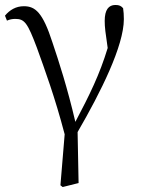

<svg xmlns="http://www.w3.org/2000/svg" viewBox="-20 -546 572 772"><path d="M223 199 232 206 296 190 292 -15C386 -177 478 -362 478 -469C478 -486 477 -499 475 -513C467 -522 460 -526 444 -526C417 -526 401 -507 401 -462C401 -437 404 -414 413 -353C380 -245 341 -166 283 -56C251 -193 217 -298 191 -375C152 -496 122 -521 76 -521C44 -521 19 -506 0 -483L8 -463C19 -468 30 -470 42 -470C79 -470 91 -453 128 -355C160 -266 201 -155 240 -6Z"/></svg>

Font: Noto Serif SC Light
Style: Regular
Weight: 300
Designer: Ryoko NISHIZUKA 西塚涼子 (kana & ideographs); Frank Grießhammer (Latin, Greek & Cyrillic); Wenlong ZHANG 张文龙 (bopomofo); San
Foundry: Adobe
Version: Version 2.001;hotconv 1.1.0;makeotfexe 2.6.0